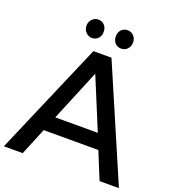

<svg xmlns="http://www.w3.org/2000/svg" viewBox="-190 -1113 1132 1244"><g transform="rotate(20 375.5 -490.5)"><path d="M214.4 -917.8Q214.4 -944.4 232.2 -962.8Q250 -981.1 274.4 -981.1Q300 -981.1 316.7 -963.3Q333.3 -945.6 333.3 -917.8Q333.3 -890 316.7 -872.2Q300 -854.4 274.4 -854.4Q250 -854.4 232.2 -872.8Q214.4 -891.1 214.4 -917.8ZM416.7 -917.8Q416.7 -945.6 433.3 -963.3Q450 -981.1 475.6 -981.1Q501.1 -981.1 518.3 -963.3Q535.6 -945.6 535.6 -917.8Q535.6 -890 518.3 -872.2Q501.1 -854.4 475.6 -854.4Q450 -854.4 433.3 -872.2Q416.7 -890 416.7 -917.8ZM185.6 -186.7 108.9 0H-21.1L313.3 -777.8H437.8L772.2 0H638.9L562.2 -186.7ZM374.4 -644.4 227.8 -290H521.1Z"/></g></svg>

Font: Paperlogy 6 SemiBold
Style: Regular
Weight: 600
Designer: redesigned by Lee Juim, glyphs from Gmarket Sans & Montserrat
Foundry: PT&
Version: Version 1.001